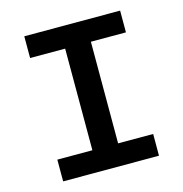

<svg xmlns="http://www.w3.org/2000/svg" viewBox="-99 -745 798 836"><g transform="rotate(-15 300.0 -327.0)"><path d="M84 0V-98H242V-556H84V-654H516V-556H358V-98H516V0Z"/></g></svg>

Font: Source Code Pro SemiBold
Style: Regular
Weight: 600
Monospace: yes
Designer: Paul D. Hunt, Teo Tuominen
Foundry: Adobe Systems Incorporated
Version: Version 1.018;hotconv 1.0.116;makeotfexe 2.5.65601